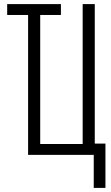

<svg xmlns="http://www.w3.org/2000/svg" viewBox="-20 -755 540 936"><path d="M437 161V0H117V-682H15V-735H277V-682H176V-53H383V-735H442V-55H494V161Z"/></svg>

Font: Iosevka Light
Style: Regular
Weight: 300
Monospace: yes
Designer: Belleve Invis
Foundry: Belleve Invis
Version: Version 32.5.0; ttfautohint (v1.8.4)